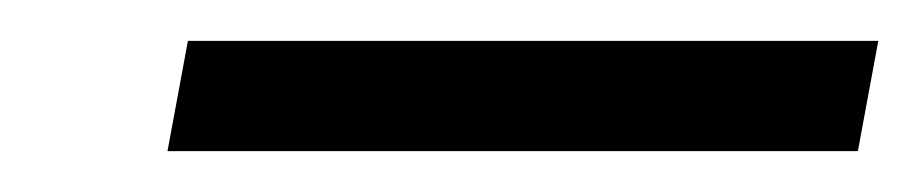

<svg xmlns="http://www.w3.org/2000/svg" viewBox="-20 -684 450 94"><path d="M62 -610 72 -664H410L400 -610Z"/></svg>

Font: DM Sans 11pt Light
Style: Italic
Weight: 300
Italic angle: -10°
Version: Version 4.004;gftools[0.9.30]